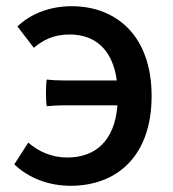

<svg xmlns="http://www.w3.org/2000/svg" viewBox="-20 -584 557 618"><path d="M243 -325H187C167 -325 145 -326 131 -328C127 -325 127 -245 131 -242C149 -244 167 -245 187 -245H244H358C349 -130 287 -77 196 -77C146 -77 103 -97 71 -125L26 -55C73 -10 138 14 207 14C357 14 468 -82 468 -275C468 -470 353 -564 211 -564C133 -564 74 -535 36 -499L89 -430C119 -456 154 -473 204 -473C284 -473 342 -427 356 -325Z"/></svg>

Font: GenSekiGothic2 TW M
Style: Regular
Weight: 500
Version: Version 2.100;PS 2.1;hotconv 16.6.51;makeotf.lib2.5.65220 DE